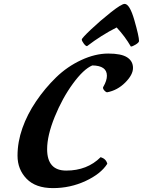

<svg xmlns="http://www.w3.org/2000/svg" viewBox="-20 -942 734 986"><path d="M652 -703Q622 -755 579 -801Q500 -761 427 -705Q420 -705 410 -718.5Q400 -732 400 -739Q400 -746 447 -790.5Q494 -835 549 -878.5Q604 -922 620 -922Q646 -922 670 -838.5Q694 -755 694 -731Q693 -723 676.5 -713Q660 -703 652 -703ZM531 -101Q498 -49 419.5 -12.5Q341 24 252 24Q163 24 116.5 -24Q70 -72 70 -142.5Q70 -213 95 -284Q120 -355 165.5 -422Q211 -489 268 -544.5Q325 -600 397 -633.5Q469 -667 536 -667Q603 -667 633 -647.5Q663 -628 663 -593Q663 -558 623 -518Q583 -478 530 -468Q523 -469 516 -477Q509 -485 509 -490Q509 -495 511 -497Q529 -528 529 -553Q529 -605 454 -606Q409 -587 354.5 -512.5Q300 -438 261 -342Q222 -246 222 -176Q222 -66 320 -66Q428 -66 497 -135Q525 -126 531 -101Z"/></svg>

Font: Clara
Style: Regular
Weight: 400
Designer: Proyecto DEMO
Foundry: Proyecto DEMO
Version: Version 1.002